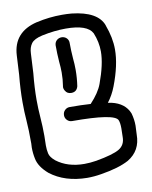

<svg xmlns="http://www.w3.org/2000/svg" viewBox="-88 -866 737 931"><g transform="rotate(-10 280.0 -400.0)"><path d="M261 -419Q241 -419 232 -435Q226 -444 226 -454L227 -461Q232 -491 232 -525Q232 -550 229 -578Q226 -618 226 -660Q227 -675 237 -684Q247 -693 262 -693Q277 -692 286 -682.5Q295 -673 295 -660V-657Q295 -622 298 -583Q301 -554 301 -526Q301 -486 295 -446Q288 -419 261 -419ZM266 0Q156 -1 84 -57Q40 -95 32 -135Q26 -163 26 -191L27 -211Q27 -280 23.5 -324Q20 -368 20 -415Q20 -479 27 -550L32 -644Q38 -758 156 -786H157Q218 -800 282 -800Q305 -800 329 -798Q456 -784 482 -713V-712Q506 -648 506 -590Q506 -514 468 -415Q452 -373 427 -341L445 -338Q510 -323 531 -271Q540 -240 540 -209L538 -165Q538 -86 473 -47Q423 -20 335 -6Q300 0 266 0ZM264 -69Q292 -69 323 -74Q408 -89 438.5 -107.5Q469 -126 469 -165L470 -208Q470 -235 464 -249Q449 -284 241 -284Q227 -284 217 -294Q207 -304 207 -318Q207 -333 217 -343Q227 -353 241 -353Q299 -353 344 -350Q388 -397 403 -438Q437 -530 437 -592Q437 -639 418 -685Q394 -731 288 -731Q232 -731 171 -718Q130 -709 116 -690Q102 -671 101 -641L96 -545Q89 -475 89 -415Q89 -372 92.5 -327.5Q96 -283 96 -236L95 -189Q95 -169 99 -150Q103 -131 127 -111Q182 -69 264 -69Z"/></g></svg>

Font: Bubblez Graffiti
Style: Regular
Weight: 400
Designer: GGBotNet
Foundry: GGBotNet
Version: 1.00